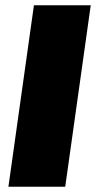

<svg xmlns="http://www.w3.org/2000/svg" viewBox="-20 -710 365 730"><path d="M325 -690 228 0H12L109 -690Z"/></svg>

Font: Exo 2 Black
Style: Italic
Weight: 900
Italic angle: -8°
Designer: Natanael Gama
Foundry: Natanael Gama
Version: Version 2.010